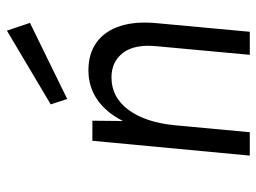

<svg xmlns="http://www.w3.org/2000/svg" viewBox="-118 -660 778 583"><g transform="rotate(-90 271.5 -369.0)"><path d="M90 0 135 -478H196L195 -385Q220.5 -436 259.8 -463Q299 -490 349 -490Q400 -490 434.2 -465Q468.5 -440 483.5 -393.2Q498.5 -346.5 492 -281L466 0H396L422 -281Q429 -350 402 -385Q375 -420 327.5 -420Q267 -420 228.8 -368.2Q190.5 -316.5 182 -226L161 0ZM262 -554.5 245.5 -604.5 469.5 -737.5 493 -667.5Z"/></g></svg>

Font: Karla
Style: Italic
Weight: 400
Italic angle: -8°
Designer: Jonathan Pinhorn
Version: Version 2.004;gftools[0.9.33]